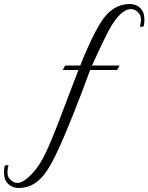

<svg xmlns="http://www.w3.org/2000/svg" viewBox="-245 -705 736 952"><path d="M-151 227Q-195 227 -216 192Q-225 177 -225 145Q-225 127 -220 115L-203 114Q-205 124 -206.5 132Q-208 140 -208 148Q-208 170 -198 181Q-180 202 -159 202Q-133 202 -97.5 168Q-62 134 -33 82Q-16 51 6.5 -3Q29 -57 53.5 -121Q78 -185 101.5 -247.5Q125 -310 144 -358H66L78 -380H153Q162 -403 170.5 -424Q179 -445 188 -464Q208 -510 225.5 -542.5Q243 -575 256 -596Q313 -685 397 -685Q441 -685 462 -650Q471 -635 471 -603Q471 -585 466 -573L449 -572Q451 -582 452.5 -590.5Q454 -599 454 -606Q454 -628 444 -639Q426 -660 405 -660Q352 -660 294 -554Q284 -535 263 -491.5Q242 -448 211 -380H348L336 -358H202Q197 -345 184.5 -311Q172 -277 154 -230Q136 -183 115 -130.5Q94 -78 72 -26.5Q50 25 29 68Q8 111 -10 138Q-67 227 -151 227Z"/></svg>

Font: Carattere
Style: Regular
Weight: 400
Designer: Robert E. Leuschke
Foundry: Robert E. Leuschke
Version: Version 1.010; ttfautohint (v1.8.3)